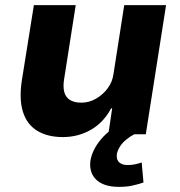

<svg xmlns="http://www.w3.org/2000/svg" viewBox="-20 -523 702 748"><path d="M225 11Q165 11 125 -13.5Q85 -38 69.5 -87Q54 -136 65 -209L112 -503H275L230 -216Q225 -187 230 -166Q235 -145 252 -134Q269 -123 297 -123Q327 -123 354 -138.5Q381 -154 399.5 -179Q418 -204 422 -234L464 -503H627L548 0H402L417 -101H413Q383 -45 333.5 -17Q284 11 225 11ZM444 205Q385 205 356 178Q327 151 332 105Q339 60 374.5 18.5Q410 -23 462 -45L503 0Q486 9 471 21.5Q456 34 447 48.5Q438 63 435 78Q433 100 445 110Q457 120 476 120Q491 120 504 117.5Q517 115 532 110L539 188Q515 196 493.5 200.5Q472 205 444 205Z"/></svg>

Font: Nunito Sans 7pt ExtraBold
Style: Italic
Weight: 800
Italic angle: -9°
Designer: Vernon Adams
Foundry: Vernon Adams
Version: Version 3.101;gftools[0.9.27]